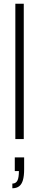

<svg xmlns="http://www.w3.org/2000/svg" viewBox="-20 -743 210 1026"><path d="M62 0V-723H107V0ZM46 263V238Q65 238 73 222Q81 206 81 171H59V98H109V161Q109 197 102.5 219.5Q96 242 82 252.5Q68 263 46 263Z"/></svg>

Font: Archivo Condensed Thin
Style: Regular
Weight: 250
Width: 3
Designer: Hector Gatti
Foundry: Omnibus-Type
Version: Version 2.001